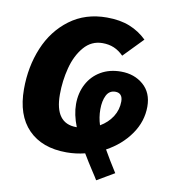

<svg xmlns="http://www.w3.org/2000/svg" viewBox="-92 -791 890 1005"><g transform="rotate(10 353.5 -288.5)"><path d="M510 -32Q539 19 579 82L487 136Q482 128 476 118Q469 107 461 95Q434 54 406 7Q358 19 308 19Q178 19 105 -55.5Q32 -130 32 -269Q32 -388 74 -489Q116 -590 198.5 -651.5Q281 -713 395 -713Q465 -713 516.5 -692.5Q568 -672 608 -633L508 -530Q484 -554 457 -565.5Q430 -577 396 -577Q337 -577 297.5 -531Q258 -485 240 -415.5Q222 -346 222 -274Q222 -120 336 -120H339Q314 -183 314 -239Q314 -298 339 -345.5Q364 -393 410 -420Q456 -447 517 -447Q588 -447 636 -405.5Q684 -364 684 -290Q684 -211 636.5 -143Q589 -75 510 -32ZM545 -293Q545 -315 535 -326.5Q525 -338 506 -338Q474 -338 459 -308.5Q444 -279 444 -234Q444 -191 457 -151Q498 -175 521.5 -212Q545 -249 545 -293Z"/></g></svg>

Font: Trujillo ExtraBold
Style: Italic
Weight: 800
Italic angle: -8°
Designer: Fira Sans original fonts by bBox Type GmbH, Carrois Corporate GbR, & Edenspiekermann AG / Changes by Cristiano Sobral
Foundry: Fira Sans original fonts by bBox Type GmbH, Carrois Corporate GbR, & Edenspiekermann AG / Changes by Cristiano Sobral
Version: Version 4.301;July 28, 2020;FontCreator 13.0.0.2655 64-bit